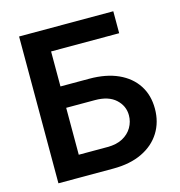

<svg xmlns="http://www.w3.org/2000/svg" viewBox="-108 -824 861 919"><g transform="rotate(-15 323.0 -364.0)"><path d="M68.8 0V-727.5H535.6V-618.7H198.2V-445.3H340.8Q424.3 -445.3 483.9 -418.2Q543.5 -391.1 575.4 -342Q607.4 -293 607.4 -226.1Q607.4 -159.2 575.4 -108.2Q543.5 -57.1 483.9 -28.6Q424.3 0 340.8 0ZM198.2 -106.9H340.8Q385.7 -106.9 416.3 -123.5Q446.8 -140.1 462.9 -167.7Q479 -195.3 479 -227.5Q479 -273.9 443.4 -306.6Q407.7 -339.4 340.8 -339.4H198.2Z"/></g></svg>

Font: Inter 20pt SemiBold
Style: Regular
Weight: 600
Version: Version 4.001;git-66647c0bb